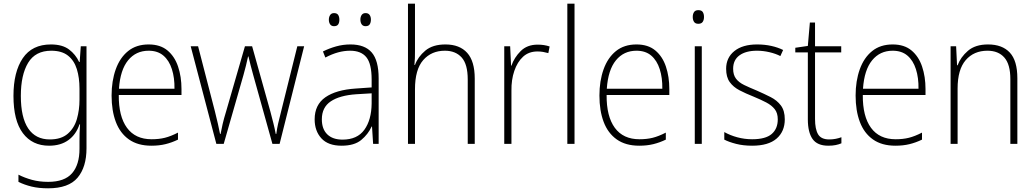

<svg xmlns="http://www.w3.org/2000/svg" viewBox="-20 -780 5614 1041"><path d="M256 -539Q318 -539 354 -512Q390 -485 409 -444H412L418 -529H449V24Q449 126 400.5 183.5Q352 241 241 241Q190 241 151 231.5Q112 222 80 206V167Q113 184 153 195Q193 206 241 206Q330 206 370.5 159.5Q411 113 411 27V-12Q411 -36 411.5 -58Q412 -80 414 -106H411Q393 -51 351 -20.5Q309 10 246 10Q155 10 104 -58Q53 -126 53 -260Q53 -390 103.5 -464.5Q154 -539 256 -539ZM258 -505Q172 -505 132.5 -439.5Q93 -374 93 -260Q93 -143 133 -83.5Q173 -24 250 -24Q312 -24 347.5 -55Q383 -86 397 -135Q411 -184 411 -239V-299Q411 -359 396.5 -405.5Q382 -452 348.5 -478.5Q315 -505 258 -505Z M786 -539Q849 -539 888 -506.5Q927 -474 945.5 -419Q964 -364 964 -297V-265H624Q623 -149 668.5 -87Q714 -25 802 -25Q842 -25 874 -33Q906 -41 945 -61V-23Q912 -7 877.5 1.5Q843 10 801 10Q727 10 679 -24Q631 -58 608 -119Q585 -180 585 -262Q585 -341 607.5 -404Q630 -467 674.5 -503Q719 -539 786 -539ZM786 -505Q717 -505 674.5 -453Q632 -401 625 -299H926Q927 -358 912 -405Q897 -452 866 -478.5Q835 -505 786 -505Z M1353 -373Q1338 -427 1327 -474H1325Q1320 -449 1313.5 -424Q1307 -399 1300 -373L1193 0H1153L1014 -529H1054L1145 -177Q1155 -137 1161.5 -108.5Q1168 -80 1173 -54H1176Q1180 -77 1187 -107Q1194 -137 1206 -176L1308 -529H1347L1446 -175Q1455 -141 1462.5 -111Q1470 -81 1475 -54H1478Q1482 -83 1487.5 -108Q1493 -133 1503 -171L1592 -529H1629L1496 0H1457Z M1880 -539Q1958 -539 1995.5 -495.5Q2033 -452 2033 -355V0H2003L1997 -94H1995Q1976 -52 1938.5 -21Q1901 10 1832 10Q1759 10 1722.5 -30Q1686 -70 1686 -133Q1686 -212 1744 -252.5Q1802 -293 1909 -300L1995 -306V-349Q1995 -434 1966.5 -469.5Q1938 -505 1878 -505Q1846 -505 1813 -496Q1780 -487 1744 -468L1731 -501Q1765 -518 1802.5 -528.5Q1840 -539 1880 -539ZM1912 -269Q1822 -263 1773.5 -230.5Q1725 -198 1725 -133Q1725 -80 1754.5 -51.5Q1784 -23 1837 -23Q1917 -23 1955.5 -76.5Q1994 -130 1995 -219V-274ZM1763 -673Q1763 -688 1770 -698.5Q1777 -709 1791 -709Q1807 -709 1813.5 -699Q1820 -689 1820 -673Q1820 -657 1813.5 -647.5Q1807 -638 1791 -638Q1777 -638 1770 -648Q1763 -658 1763 -673ZM1934 -674Q1934 -689 1941 -699Q1948 -709 1962 -709Q1977 -709 1984 -699Q1991 -689 1991 -674Q1991 -658 1984.5 -648Q1978 -638 1962 -638Q1948 -638 1941 -648Q1934 -658 1934 -674Z M2230 -504Q2230 -481 2229.5 -464.5Q2229 -448 2227 -428H2230Q2246 -472 2286 -505.5Q2326 -539 2395 -539Q2472 -539 2513 -493.5Q2554 -448 2554 -354V0H2516V-349Q2516 -432 2483 -468.5Q2450 -505 2392 -505Q2319 -505 2274.5 -454Q2230 -403 2230 -296V0H2192V-760H2230Z M2895 -538Q2931 -538 2960 -528L2953 -492Q2939 -496 2924.5 -498.5Q2910 -501 2894 -501Q2847 -501 2816 -472.5Q2785 -444 2768.5 -395.5Q2752 -347 2753 -288V0H2714V-529H2746L2751 -424H2753Q2768 -468 2803 -503Q2838 -538 2895 -538Z M3095 0H3056V-760H3095Z M3431 -539Q3494 -539 3533 -506.5Q3572 -474 3590.5 -419Q3609 -364 3609 -297V-265H3269Q3268 -149 3313.5 -87Q3359 -25 3447 -25Q3487 -25 3519 -33Q3551 -41 3590 -61V-23Q3557 -7 3522.5 1.5Q3488 10 3446 10Q3372 10 3324 -24Q3276 -58 3253 -119Q3230 -180 3230 -262Q3230 -341 3252.5 -404Q3275 -467 3319.5 -503Q3364 -539 3431 -539ZM3431 -505Q3362 -505 3319.5 -453Q3277 -401 3270 -299H3571Q3572 -358 3557 -405Q3542 -452 3511 -478.5Q3480 -505 3431 -505Z M3766 -725Q3784 -725 3790.5 -714.5Q3797 -704 3797 -688Q3797 -672 3790 -661.5Q3783 -651 3766 -651Q3750 -651 3743 -661.5Q3736 -672 3736 -688Q3736 -704 3743 -714.5Q3750 -725 3766 -725ZM3785 -529V0H3747V-529Z M4235 -133Q4235 -67 4190.5 -28.5Q4146 10 4058 10Q4010 10 3971 0Q3932 -10 3907 -23V-64Q3939 -46 3978 -35.5Q4017 -25 4058 -25Q4131 -25 4164 -53.5Q4197 -82 4197 -133Q4197 -167 4180.5 -188Q4164 -209 4134.5 -224.5Q4105 -240 4066 -256Q4023 -273 3989.5 -290.5Q3956 -308 3936.5 -335Q3917 -362 3917 -407Q3917 -467 3961.5 -503Q4006 -539 4085 -539Q4126 -539 4162 -531Q4198 -523 4226 -509L4211 -476Q4186 -489 4152 -497Q4118 -505 4084 -505Q4024 -505 3989.5 -480Q3955 -455 3955 -407Q3955 -374 3970.5 -353.5Q3986 -333 4015 -319Q4044 -305 4083 -289Q4124 -271 4158.5 -253.5Q4193 -236 4214 -208Q4235 -180 4235 -133Z M4476 -24Q4495 -24 4512 -27.5Q4529 -31 4542 -36V-3Q4528 3 4511 6.5Q4494 10 4471 10Q4411 10 4385.5 -26.5Q4360 -63 4360 -133V-496H4292V-521L4360 -531L4371 -658H4399V-529H4541V-496H4399V-135Q4399 -80 4415.5 -52Q4432 -24 4476 -24Z M4820 -539Q4883 -539 4922 -506.5Q4961 -474 4979.5 -419Q4998 -364 4998 -297V-265H4658Q4657 -149 4702.5 -87Q4748 -25 4836 -25Q4876 -25 4908 -33Q4940 -41 4979 -61V-23Q4946 -7 4911.5 1.5Q4877 10 4835 10Q4761 10 4713 -24Q4665 -58 4642 -119Q4619 -180 4619 -262Q4619 -341 4641.5 -404Q4664 -467 4708.5 -503Q4753 -539 4820 -539ZM4820 -505Q4751 -505 4708.5 -453Q4666 -401 4659 -299H4960Q4961 -358 4946 -405Q4931 -452 4900 -478.5Q4869 -505 4820 -505Z M5337 -539Q5414 -539 5455 -495Q5496 -451 5496 -356V0H5458V-351Q5458 -431 5425.5 -468Q5393 -505 5334 -505Q5260 -505 5216 -454Q5172 -403 5172 -300V0H5134V-529H5164L5169 -426H5172Q5188 -470 5228 -504.5Q5268 -539 5337 -539Z"/></svg>

Font: Noto Sans Arabic UI SmCn XLt
Style: Regular
Weight: 200
Width: 4
Designer: Monotype Design Team, Nadine Chahine and Nizar Qandah
Foundry: Monotype Imaging Inc.
Version: Version 2.010; ttfautohint (v1.8.4.7-5d5b)